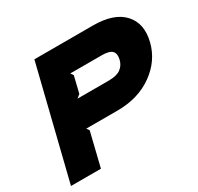

<svg xmlns="http://www.w3.org/2000/svg" viewBox="-168 -1012 1254 1215"><g transform="rotate(-30 458.5 -405.0)"><path d="M686 -538.1Q695.8 -577.6 677.5 -598.4Q659.2 -619.1 601.1 -619.1H372.1L386.2 -599.1L356.9 -478L332 -458H560.1Q618.7 -458 647.7 -479.2Q676.8 -500.5 686 -538.1ZM908.2 -538.1Q878.9 -418.9 772.2 -342.5Q665.5 -266.1 513.2 -266.1H285.2L298.8 -246.1L238.8 0H20L220.2 -810.1H647.9Q800.8 -810.1 869.6 -735.4Q938.5 -660.6 908.2 -538.1Z"/></g></svg>

Font: Sinkin Sans 900 X Black Italic
Style: Regular
Weight: 950
Italic angle: -112°
Designer: Keith Bates
Foundry: K-Type
Version: Sinkin Sans (version 1.0)  by Keith Bates   •   © 2014   www